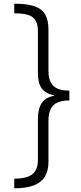

<svg xmlns="http://www.w3.org/2000/svg" viewBox="-20 -852 438 1038"><path d="M355 -309Q317 -309 291.5 -298Q266 -287 254 -263Q242 -239 242 -199V24Q242 70 223 102Q204 134 163.5 150Q123 166 57 166V114Q99 114 127.5 104.5Q156 95 170.5 72.5Q185 50 185 14V-209Q185 -263 205.5 -294.5Q226 -326 272 -334V-337Q226 -346 205.5 -374Q185 -402 185 -458V-682Q185 -721 171.5 -742.5Q158 -764 130 -772Q102 -780 57 -780V-832Q127 -832 167 -818Q207 -804 224.5 -773.5Q242 -743 242 -691V-470Q242 -430 254.5 -406.5Q267 -383 292 -372.5Q317 -362 355 -362V-309Z"/></svg>

Font: Noto Sans Oriya Light
Style: Regular
Weight: 300
Version: Version 2.003